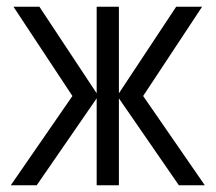

<svg xmlns="http://www.w3.org/2000/svg" viewBox="-20 -550 640 570"><path d="M12 0 195 -265 20 -530H97L267 -273V-530H333V-273L503 -530H580L405 -265L588 0H511L333 -258V0H267V-258L89 0Z"/></svg>

Font: Geist Mono Light
Style: Regular
Weight: 300
Monospace: yes
Designer: Basement.studio, Andrés Briganti, Mateo Zaragoza
Foundry: Basement.studio, Vercel, Andrés Briganti, Guido Ferreyra, Mateo Zaragoza
Version: Version 1.500; ttfautohint (v1.8.4.7-5d5b)